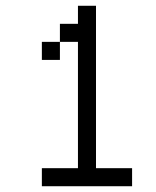

<svg xmlns="http://www.w3.org/2000/svg" viewBox="-20 -645 540 665"><path d="M437.5 0V-62.5H312.5V-625H250V-562.5H187.5V-500H125V-437.5H187.5V-500H250V-62.5H125V0Z"/></svg>

Font: Unifont
Style: Regular
Weight: 500
Version: Version 13.0.05